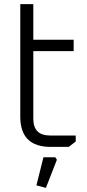

<svg xmlns="http://www.w3.org/2000/svg" viewBox="-20 -710 422 928"><path d="M78 -146V-690H141V-518H336V-463H141V-136Q141 -55 222 -55H346V-26L312 0H225Q78 0 78 -146ZM156 186 190 50H247L255 62L202 198Z"/></svg>

Font: Oxanium Light
Style: Regular
Weight: 300
Designer: Severin Meyer
Version: Version 1.000